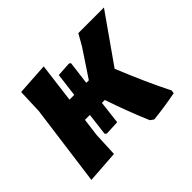

<svg xmlns="http://www.w3.org/2000/svg" viewBox="-115 -630 800 800"><g transform="rotate(-45 284.5 -230.0)"><path d="M24 4 72 -354 76 -462 218 -471 196 -297H224L237 -401L301 -405L308 -400L295 -297H310L389 -416L418 -467H569L420 -255Q474 -122 524 -23L522 -9Q450 5 387 11L372 0Q334 -89 299 -192H282L270 -90L206 -87L199 -93L211 -192H182L172 -114L167 -6Z"/></g></svg>

Font: Alegreya Sans ExtraBold
Style: Italic
Weight: 800
Italic angle: -7°
Designer: Juan Pablo del Peral
Foundry: Huerta Tipografica
Version: Version 2.007